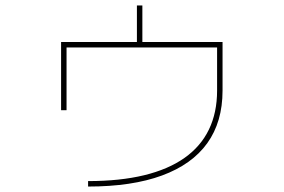

<svg xmlns="http://www.w3.org/2000/svg" viewBox="-20 -660 1040 704"><path d="M303 4Q420 4 508.5 -17.5Q597 -39 656.5 -81Q716 -123 746 -185Q776 -247 776 -328V-486H224V-256H204V-506H482V-640H502V-506H796V-328Q796 -213 740 -135Q684 -57 574 -16.5Q464 24 303 24Z"/></svg>

Font: M PLUS 1 Thin
Style: Regular
Weight: 100
Designer: Coji Morishita
Foundry: UNDERFOREST DESIGN
Version: Version 1.001